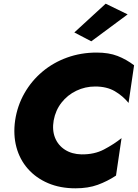

<svg xmlns="http://www.w3.org/2000/svg" viewBox="-20 -1003 747 1041"><path d="M672 -925 475 -779 383 -827 553 -983ZM271 -350Q262 -297 278.5 -256Q295 -215 332.5 -191Q370 -167 422 -166Q491 -165 543.5 -192.5Q596 -220 639 -254L609 -51Q562 -20 510 -1Q458 18 389 18Q306 18 240.5 -10Q175 -38 131 -88Q87 -138 69 -205Q51 -272 62 -350Q74 -430 112.5 -497.5Q151 -565 210 -614.5Q269 -664 344 -691Q419 -718 504 -718Q570 -718 617.5 -699.5Q665 -681 707 -649L677 -445Q646 -483 602.5 -508.5Q559 -534 496 -534Q442 -534 394 -511Q346 -488 313.5 -446.5Q281 -405 271 -350Z"/></svg>

Font: Jost* Heavy
Style: Italic
Weight: 800
Italic angle: -10°
Version: Version 3.7